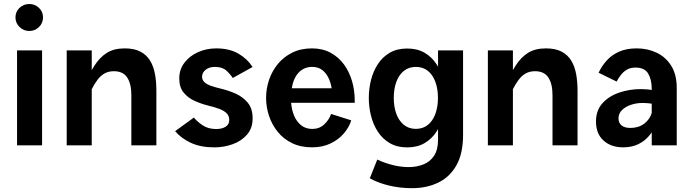

<svg xmlns="http://www.w3.org/2000/svg" viewBox="-20 -744 3542 983"><path d="M59.2 -654.9Q59.2 -625.9 80 -605.7Q100.8 -585.4 129.9 -585.4Q158.9 -585.4 179.6 -605.6Q200.3 -625.8 200.3 -654.9Q200.3 -684 179.6 -703.7Q158.9 -723.5 129.9 -723.5Q100.8 -723.5 80 -703.8Q59.2 -684 59.2 -654.9ZM67.3 -486.1V0H195.4V-486.1Z M449.7 0V-486.1H321.5V0ZM412.5 -314.2 449.5 -287Q463.3 -314.1 478.7 -334.8Q494.1 -355.6 514.4 -367.5Q534.7 -379.4 563.1 -379.4Q609.9 -379.4 631.2 -347.2Q652.5 -315.1 652.5 -256.7V0H780.6V-280.5Q780.6 -324.5 773.7 -363.6Q766.7 -402.7 749 -432.6Q731.3 -462.4 699.5 -479.4Q667.7 -496.3 618.3 -496.3Q563.1 -496.3 526.7 -473.1Q490.2 -449.8 464.2 -408.8Q438.1 -367.8 412.5 -314.2Z M1273.1 -401Q1246.3 -443 1200.1 -469.7Q1153.8 -496.3 1086.7 -496.3Q1037.4 -496.3 994.1 -477.1Q950.9 -457.8 924.4 -423.1Q897.8 -388.4 897.8 -342.2Q897.8 -298.1 919.6 -270.8Q941.4 -243.5 975.5 -228Q1009.6 -212.4 1046.8 -203.2Q1080 -195.4 1103.8 -186.2Q1127.6 -177 1140.6 -163.8Q1153.7 -150.5 1153.7 -129.8Q1153.7 -106.9 1135.2 -95.2Q1116.7 -83.4 1086.8 -83.4Q1046 -83.4 1017.7 -102.4Q989.4 -121.5 972.7 -142.1L876.5 -72.5Q908.2 -35.4 957.8 -12.5Q1007.3 10.5 1078 10.5Q1126.1 10.5 1171 -5.6Q1215.8 -21.6 1244.6 -54.6Q1273.4 -87.5 1273.4 -138.2Q1273.4 -187.9 1248.5 -218.1Q1223.5 -248.3 1185.6 -265Q1147.7 -281.7 1109.1 -290.5Q1081.1 -297.1 1059.7 -304.7Q1038.3 -312.4 1026.5 -323.5Q1014.6 -334.6 1014.6 -351.3Q1014.6 -371.9 1032.8 -386.7Q1051 -401.5 1079.7 -401.5Q1118.2 -401.5 1138.4 -383.1Q1158.6 -364.7 1171.8 -344.7Z M1470.5 -217.8H1796.1V-229.7Q1796.1 -281.9 1782.1 -329.6Q1768.1 -377.3 1740.3 -415Q1712.5 -452.6 1671.6 -474.5Q1630.6 -496.3 1577.1 -496.3Q1520.3 -496.3 1476.4 -474.6Q1432.5 -452.9 1402.6 -416.6Q1372.8 -380.2 1357.5 -335.1Q1342.3 -290 1342.3 -242.9Q1342.3 -196.2 1357.2 -151.1Q1372.1 -106 1401.6 -69.4Q1431 -32.8 1475.1 -11.3Q1519.2 10.3 1577.9 10.3Q1630.5 10.3 1671.4 -9.1Q1712.4 -28.4 1739.7 -60Q1767 -91.6 1778.3 -127.8L1675.2 -160.6Q1664.4 -129.9 1639.8 -106.9Q1615.1 -83.9 1578.6 -83.9Q1545.7 -83.9 1522.3 -102.2Q1499 -120.5 1486.1 -151Q1473.3 -181.5 1470.5 -217.8ZM1473.8 -292.2Q1482.3 -344.1 1509.5 -372.8Q1536.7 -401.5 1578.6 -401.5Q1607.5 -401.5 1627.9 -386.9Q1648.2 -372.3 1660.6 -347.5Q1673 -322.8 1677.9 -292.2Z M2222.7 -486.1V-29.1Q2222.7 23.2 2202 54Q2181.3 84.7 2147 98.1Q2112.7 111.5 2072.5 111.5Q2030.6 111.5 1987.5 100.2Q1944.5 88.9 1911.6 72.9L1873.3 168.7Q1915.3 192.4 1971.2 205.9Q2027.1 219.4 2090.1 219.4Q2164.2 219.4 2223.1 191.2Q2282.1 163.1 2316.5 102.8Q2350.8 42.6 2350.8 -53.2V-486.1ZM2109.3 -84.2Q2073.4 -84.2 2048.1 -104.5Q2022.8 -124.8 2009.4 -160.6Q1996 -196.4 1996 -242.8Q1996 -289.3 2009.2 -325.1Q2022.5 -361 2047.9 -381.2Q2073.4 -401.5 2109.3 -401.5Q2145.6 -401.5 2170.7 -381.2Q2195.7 -361 2208.9 -325.1Q2222.2 -289.3 2222.2 -242.8Q2222.2 -196.4 2208.9 -160.6Q2195.7 -124.8 2170.5 -104.5Q2145.3 -84.2 2109.3 -84.2ZM2064.6 10.6Q2116.2 10.6 2153.4 -11.1Q2190.6 -32.8 2214.4 -69.2Q2238.2 -105.5 2249.6 -150.8Q2261 -196 2261 -242.8Q2261 -289.9 2249.6 -334.8Q2238.2 -379.8 2214.4 -416.1Q2190.6 -452.5 2153.4 -474.1Q2116.2 -495.6 2064.6 -495.6Q2012.9 -495.6 1975.8 -474.1Q1938.6 -452.5 1914.8 -416.1Q1891 -379.8 1879.6 -334.8Q1868.2 -289.9 1868.2 -242.8Q1868.2 -196 1879.6 -150.8Q1891 -105.5 1914.8 -69.2Q1938.6 -32.8 1975.8 -11.1Q2012.9 10.6 2064.6 10.6Z M2606 0V-486.1H2477.8V0ZM2568.7 -314.2 2605.7 -287Q2619.5 -314.1 2634.9 -334.8Q2650.4 -355.6 2670.7 -367.5Q2690.9 -379.4 2719.4 -379.4Q2766.1 -379.4 2787.4 -347.2Q2808.7 -315.1 2808.7 -256.7V0H2936.9V-280.5Q2936.9 -324.5 2929.9 -363.6Q2923 -402.7 2905.3 -432.6Q2887.6 -462.4 2855.8 -479.4Q2824 -496.3 2774.5 -496.3Q2719.4 -496.3 2682.9 -473.1Q2646.5 -449.8 2620.4 -408.8Q2594.4 -367.8 2568.7 -314.2Z M3444.8 -293.1Q3444.8 -362.3 3416.6 -407.2Q3388.4 -452.1 3342 -474.2Q3295.5 -496.3 3240.1 -496.3Q3186.8 -496.3 3148.8 -479.1Q3110.8 -461.9 3085.6 -433.6Q3060.4 -405.3 3044.7 -371.7L3137 -326.4Q3145.9 -343.1 3158.3 -359.6Q3170.8 -376 3189 -387Q3207.2 -398.1 3233.2 -398.1Q3280.9 -398.1 3298.8 -366.8Q3316.7 -335.6 3316.7 -289.8V0H3444.8ZM3360 -166.5 3317.5 -167.8Q3306.9 -132.2 3277.9 -110.6Q3248.9 -89 3207.3 -89Q3177.9 -89 3162.2 -101.9Q3146.6 -114.9 3146.6 -137.9Q3146.6 -162.7 3164.3 -180.3Q3182 -197.9 3210 -207.3Q3237.9 -216.8 3268.7 -216.8Q3285.4 -216.8 3301.8 -215.1Q3318.2 -213.4 3332.6 -210.2L3378.3 -268.9Q3350.3 -277 3322.2 -282.4Q3294.1 -287.8 3260 -287.8Q3203.4 -287.8 3150.9 -270.2Q3098.4 -252.6 3064.9 -215.9Q3031.4 -179.3 3031.4 -121.7Q3031.4 -59.1 3069.9 -24.4Q3108.5 10.3 3169.9 10.3Q3214.1 10.3 3246.3 -5.1Q3278.6 -20.4 3300.9 -46Q3323.2 -71.5 3337.5 -103Q3351.8 -134.4 3360 -166.5Z"/></svg>

Font: Estedad-VF-FD Black
Style: Regular
Weight: 900
Designer: Amin Abedi
Version: Version 4.000